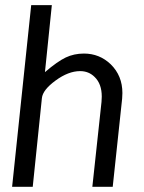

<svg xmlns="http://www.w3.org/2000/svg" viewBox="-20 -716 552 736"><path d="M334 0 369.1 -325.2Q370.1 -335.9 370.1 -345.7Q370.1 -394.5 342.8 -420.9Q320.3 -443.4 287.1 -443.4Q242.2 -443.4 192.9 -407.2Q143.6 -371.1 140.6 -339.8L105.5 0H26.4L99.6 -696.3H178.7L152.3 -439.5Q200.2 -480.5 231.9 -495.6Q263.7 -510.7 301.8 -510.7Q361.3 -510.7 404.3 -469.7Q449.2 -425.8 449.2 -359.4Q449.2 -348.6 448.2 -337.9L412.1 0Z"/></svg>

Font: Puritan
Style: Italic
Weight: 400
Version: 2.0a